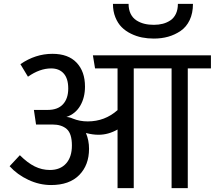

<svg xmlns="http://www.w3.org/2000/svg" viewBox="-20 -976 1114 996"><path d="M777.8 -775.9Q746.1 -775.9 716.6 -781.7Q687 -787.6 659.2 -801.3Q631.3 -814.9 611.1 -835.2Q590.8 -855.5 578.4 -886.5Q565.9 -917.5 565.9 -956.1H647Q647 -926.3 657.7 -904.5Q668.5 -882.8 687.3 -870.6Q706.1 -858.4 728.5 -852.8Q751 -847.2 777.8 -847.2Q803.2 -847.2 824.7 -852.8Q846.2 -858.4 864.3 -870.6Q882.3 -882.8 892.6 -904.5Q902.8 -926.3 902.8 -956.1H981Q981 -907.7 963.9 -871.8Q946.8 -835.9 917 -815.7Q887.2 -795.4 852.5 -785.6Q817.9 -775.9 777.8 -775.9ZM1074.2 -689V-621.1H954.1V0H870.1V-621.1H673.8V0H589.8V-304.2Q542 -276.9 491.2 -276.9Q460.4 -276.9 425.8 -286.1Q441.9 -248 441.9 -204.1Q441.9 -119.6 390.9 -67.9Q339.8 -16.1 245.1 -16.1Q184.6 -16.1 127.2 -43Q69.8 -69.8 29.8 -113.8L83 -170.9Q122.6 -131.3 159.9 -112.8Q197.3 -94.2 238.8 -94.2Q292.5 -94.2 322.8 -127.9Q353 -161.6 353 -221.2Q353 -282.7 326.4 -306.4Q299.8 -330.1 252 -330.1H167L155.8 -405.8H228Q279.8 -405.8 306.9 -435.3Q334 -464.8 334 -517.1Q334 -568.4 310.5 -594.7Q287.1 -621.1 245.1 -621.1Q186.5 -621.1 125 -578.1L85.9 -643.1Q163.6 -696.8 252 -696.8Q334 -696.8 377.4 -650.9Q420.9 -605 420.9 -526.9Q420.9 -469.7 396.2 -427.5Q371.6 -385.3 324.2 -369.1Q338.9 -369.1 357.9 -360.8Q393.6 -346.2 435.1 -346.2Q523.9 -346.2 589.8 -404.8V-621.1H473.1L461.9 -689Z"/></svg>

Font: FiraGO
Style: Regular
Weight: 400
Designer: bBox Type
Foundry: bBox Type GmbH
Version: Version 1.001;PS 001.001;hotconv 1.0.88;makeotf.lib2.5.64775